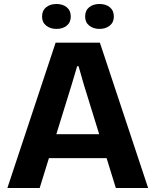

<svg xmlns="http://www.w3.org/2000/svg" viewBox="-20 -943 781 963"><path d="M17 0 259 -729H481L723 0H561L401 -517L374 -611H367L339 -517L179 0ZM214 -150 246 -270H494L526 -150ZM479 -798Q448 -798 427.5 -814.5Q407 -831 407 -860Q407 -890 427 -906.5Q447 -923 479 -923Q511 -923 531 -906.5Q551 -890 551 -860Q551 -831 530.5 -814.5Q510 -798 479 -798ZM263 -798Q232 -798 211.5 -814.5Q191 -831 191 -860Q191 -890 211.5 -906.5Q232 -923 263 -923Q295 -923 315 -906.5Q335 -890 335 -860Q335 -831 315 -814.5Q295 -798 263 -798Z"/></svg>

Font: Mona Sans ExtraLight
Style: Bold
Weight: 700
Version: Version 2.000